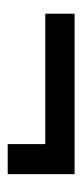

<svg xmlns="http://www.w3.org/2000/svg" viewBox="126 -490 218 511"><g transform="rotate(90 235.5 -235.0)"><path d="M17 -324H444V-146H364V-246H17Z"/></g></svg>

Font: Grenze Gotisch SemiBold
Style: Regular
Weight: 600
Designer: Renata Polastri
Foundry: Omnibus-Type
Version: Version 1.001